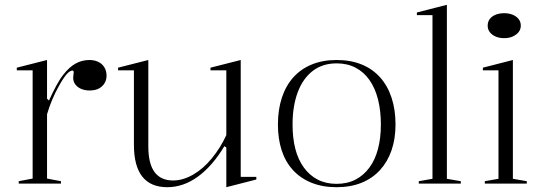

<svg xmlns="http://www.w3.org/2000/svg" viewBox="-20 -765 2273 800"><path d="M58 0V-10L116 -21V-472H50V-483L176 -515V-354L184 -346Q200 -381 214.5 -408Q229 -435 244 -454Q269 -486 295.5 -500.5Q322 -515 353 -515Q373 -515 389 -507.5Q405 -500 414.5 -485Q424 -470 424 -449Q424 -433 416 -419Q408 -405 392.5 -396.5Q377 -388 354 -388Q334 -388 318.5 -394.5Q303 -401 294 -413Q285 -425 285 -440Q285 -445 285.5 -449Q286 -453 286.5 -457.5Q287 -462 287 -464Q287 -471 282 -471Q270 -471 255 -452.5Q240 -434 223 -402Q210 -379 197.5 -349.5Q185 -320 176 -289V-21L234 -10V0Z M677 15Q608 15 573 -29Q538 -73 538 -162V-472H472V-483L598 -515V-155Q598 -83 624 -48Q650 -13 701 -13Q742 -13 784 -37Q826 -61 862 -104.5Q898 -148 923 -202V-472H857V-483L983 -515V-28H1048V-17L923 15V-150L915 -156Q865 -73 804.5 -29Q744 15 677 15Z M1382 -515Q1441 -515 1486.5 -496.5Q1532 -478 1563.5 -443Q1595 -408 1611.5 -358Q1628 -308 1628 -246Q1628 -187 1611.5 -139Q1595 -91 1563.5 -56.5Q1532 -22 1486.5 -3.5Q1441 15 1382 15Q1324 15 1278 -3.5Q1232 -22 1200.5 -56.5Q1169 -91 1153.5 -139Q1138 -187 1138 -246Q1138 -308 1154.5 -358Q1171 -408 1202.5 -443Q1234 -478 1279.5 -496.5Q1325 -515 1382 -515ZM1383 -501Q1324 -501 1283 -469.5Q1242 -438 1220.5 -380.5Q1199 -323 1199 -246Q1199 -190 1210.5 -145Q1222 -100 1246 -67Q1270 -34 1304 -16.5Q1338 1 1382 1Q1427 1 1461 -16.5Q1495 -34 1519 -66.5Q1543 -99 1555 -144.5Q1567 -190 1567 -246Q1567 -304 1555 -351Q1543 -398 1519.5 -431.5Q1496 -465 1461.5 -483Q1427 -501 1383 -501Z M1842 -20 1900 -10V0H1725V-10L1782 -20V-702H1717V-713L1842 -745Z M2081 -606Q2060 -606 2044.5 -613Q2029 -620 2020.5 -631.5Q2012 -643 2012 -658Q2012 -674 2020.5 -685.5Q2029 -697 2044.5 -703.5Q2060 -710 2081 -710Q2101 -710 2116.5 -703.5Q2132 -697 2141 -685.5Q2150 -674 2150 -658Q2150 -643 2141 -631.5Q2132 -620 2116.5 -613Q2101 -606 2081 -606ZM2000 0V-10L2057 -20V-472H1992V-483L2117 -515V-20L2175 -10V0Z"/></svg>

Font: Kalnia Light
Style: Regular
Weight: 300
Designer: Frida Medrano
Foundry: Frida Medrano
Version: Version 1.105